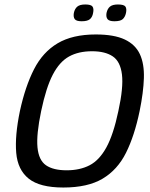

<svg xmlns="http://www.w3.org/2000/svg" viewBox="-20 -831 671 858"><path d="M69 -335Q93 -445 132 -521.5Q171 -598 237.5 -637.5Q304 -677 408 -677Q490 -677 537.5 -654.5Q585 -632 605 -589Q625 -546 623 -482Q621 -418 604 -335Q581 -224 543 -148Q505 -72 438.5 -32.5Q372 7 263 7Q158 7 108.5 -32.5Q59 -72 52.5 -148Q46 -224 69 -335ZM164 -335Q142 -230 147.5 -172.5Q153 -115 185.5 -92.5Q218 -70 278 -70Q337 -70 380.5 -92.5Q424 -115 455.5 -172.5Q487 -230 509 -335Q532 -440 525 -498Q518 -556 484 -579Q450 -602 391 -602Q331 -602 288.5 -578.5Q246 -555 216 -497.5Q186 -440 164 -335ZM396 -773Q393 -755 382 -745.5Q371 -736 345 -736Q321 -736 314 -745.5Q307 -755 310 -773Q314 -792 325.5 -801.5Q337 -811 361 -811Q387 -811 393.5 -801.5Q400 -792 396 -773ZM543 -773Q539 -755 528.5 -745.5Q518 -736 491 -736Q468 -736 460.5 -745.5Q453 -755 456 -773Q460 -792 471.5 -801.5Q483 -811 507 -811Q534 -811 540.5 -801.5Q547 -792 543 -773Z"/></svg>

Font: Glory Thin Medium
Style: Italic
Weight: 500
Italic angle: -12°
Version: Version 1.011